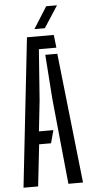

<svg xmlns="http://www.w3.org/2000/svg" viewBox="-63 -992 485 1027"><g transform="rotate(-5 180.0 -478.0)"><path d="M20.5 0 109 -800H253L261 -731H167L147 -458.5L129 -293H206.5L188 -224H124L99 0ZM261.5 0 215.5 -459.5 198.5 -698H263L340 0ZM152.5 -840 226 -956.5H284L208.5 -840Z"/></g></svg>

Font: Big Shoulders Stencil Display Medium
Style: Regular
Weight: 500
Designer: Patric King
Foundry: XO Type Co
Version: Version 1.000